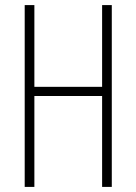

<svg xmlns="http://www.w3.org/2000/svg" viewBox="-20 -734 536 754"><path d="M419 0H381V-357H115V0H77V-714H115V-393H381V-714H419Z"/></svg>

Font: Noto Sans Lao Looped ExtraCondensed ExtraLight
Style: Regular
Weight: 200
Width: 2
Designer: Mark Frömberg, Ben Mitchell
Foundry: The Fontpad Ltd
Version: Version 1.002; ttfautohint (v1.8.4.7-5d5b)